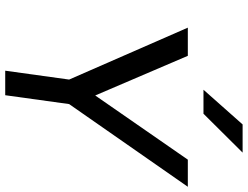

<svg xmlns="http://www.w3.org/2000/svg" viewBox="-127 -823 950 736"><g transform="rotate(90 348.0 -455.0)"><path d="M285 -245 86 -700H194L346 -345L592 -700H696L379 -245L345 0H251ZM457 -910H565L416 -760H324Z"/></g></svg>

Font: Retni Sans Medium
Style: Italic
Weight: 500
Italic angle: -8°
Designer: Vitaly Kuzmin
Foundry: ParaType Ltd.
Version: Version 1.00;June 10, 2019;FontCreator 11.5.0.2425 64-bit; t